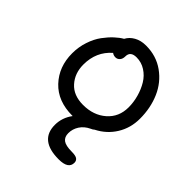

<svg xmlns="http://www.w3.org/2000/svg" viewBox="-217 -762 1085 1085"><g transform="rotate(45 325.5 -219.0)"><path d="M309.1 -45.9Q192.9 -45.9 126 -116.7Q59.1 -187.5 59.1 -294.9Q59.1 -345.2 74.5 -391.4Q89.8 -437.5 114 -470.2Q138.2 -502.9 162.4 -525.1Q186.5 -547.4 209 -560.1Q223.1 -587.4 252.9 -604.2Q282.7 -621.1 324.2 -621.1Q405.8 -621.1 467.8 -576.9Q529.8 -532.7 560.8 -461.4Q591.8 -390.1 591.8 -304.2Q591.8 -230.5 555.2 -171.1Q518.6 -111.8 454.1 -79.1Q447.3 -72.3 434.1 -66.9Q399.9 -50.8 381.3 -22.2Q362.8 6.3 362.8 40Q362.8 70.8 382.8 85.4Q402.8 100.1 451.2 100.1Q481.4 100.1 493.7 108.6Q505.9 117.2 505.9 133.8Q505.9 183.1 429.2 183.1Q275.9 183.1 275.9 60.1Q275.9 2.9 312 -45.9ZM148.9 -294.9Q148.9 -225.1 190.7 -178.5Q232.4 -131.8 309.1 -131.8Q392.1 -131.8 446.5 -179.4Q501 -227.1 501 -304.2Q501 -345.2 489.7 -385.7Q478.5 -426.3 458 -460.2Q437.5 -494.1 404.8 -515.1Q372.1 -536.1 333 -536.1Q284.2 -536.1 284.2 -495.1Q284.2 -474.6 273.7 -462.9Q263.2 -451.2 248 -451.2Q232.9 -451.2 221.2 -460Q148.9 -397 148.9 -294.9Z"/></g></svg>

Font: Shantell Sans Irregular
Style: Regular
Weight: 400
Designer: Stephen Nixon, Anya Danilova, Shantell Martin
Foundry: Arrow Type
Version: Version 1.006;[9816181b4]